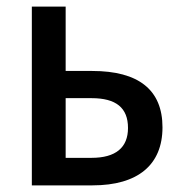

<svg xmlns="http://www.w3.org/2000/svg" viewBox="-20 -559 547 579"><path d="M76 0H259C396 0 470 -62 470 -175C470 -288 398 -345 258 -345H178V-539H76ZM178 -83V-263H256C330 -263 366 -234 366 -173C366 -114 329 -83 256 -83Z"/></svg>

Font: Noto Sans SemiCondensed Medium
Style: Regular
Weight: 500
Width: 4
Designer: Monotype Design Team
Foundry: Monotype Imaging Inc.
Version: Version 2.013